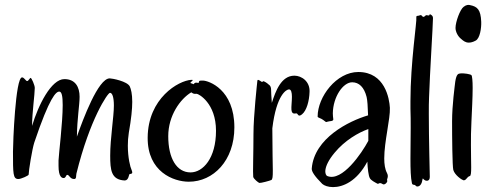

<svg xmlns="http://www.w3.org/2000/svg" viewBox="-20 -726 1996 784"><path d="M517 -33C512 -43 502 -82 502 -131C502 -148 503 -165 506 -184C516 -241 520 -281 520 -310C520 -343 515 -362 510 -373C500 -394 438 -406 428 -406C381 -406 319 -239 294 -168C295 -243 305 -297 305 -331C305 -370 288 -403 243 -403C189 -403 136 -296 111 -212V-214C111 -264 122 -341 122 -367C122 -378 109 -408 105 -408C102 -408 96 -395 91 -395C85 -395 79 -410 70 -410C43 -410 33 -142 33 -107C33 -16 33 5 55 5C66 5 97 -9 97 -13C97 -28 111 -116 120 -144C183 -331 209 -352 222 -352C232 -352 236 -334 236 -297C236 -224 220 -98 219 -71V-49C219 -3 233 1 240 1C249 1 250 -12 254 -12C264 -12 265 5 283 5C293 5 290 -8 292 -17C347 -240 420 -347 429 -347C439 -347 445 -328 445 -295C445 -249 430 -161 430 -91C430 -31 434 8 489 11C506 11 506 -14 509 -15C514 -16 520 -16 520 -22C520 -25 519 -28 517 -33Z M937 -206C937 -361 832 -397 808 -397C795 -397 793 -397 792 -390C791 -383 783 -393 774 -386L770 -382C767 -384 764 -385 760 -386C749 -388 779 -401 761 -400C709 -397 584 -325 583 -164C582 -24 689 16 751 16C851 16 937 -70 937 -206ZM761 -349C772 -341 774 -343 783 -343C791 -343 862 -305 862 -192C862 -80 809 -22 758 -22C701 -22 667 -80 667 -170C667 -254 716 -322 761 -349Z M1244 -351C1246 -393 1212 -417 1182 -417C1128 -417 1105 -353 1090 -306C1088 -331 1087 -350 1087 -359C1087 -379 1076 -380 1071 -386C1064 -391 1053 -398 1052 -392C1050 -387 1033 -407 1031 -397C1030 -387 1015 -254 1015 -179C1015 -103 1012 -17 1014 -4C1015 4 1035 20 1039 21C1045 22 1082 12 1088 9C1093 6 1094 -4 1094 -30C1094 -60 1092 -113 1092 -202C1109 -342 1151 -361 1160 -361C1169 -361 1172 -348 1172 -331C1172 -312 1169 -290 1170 -278C1172 -256 1186 -264 1191 -263C1197 -262 1197 -246 1213 -259C1232 -274 1243 -314 1244 -351Z M1572 -286C1570 -323 1552 -432 1443 -432C1354 -432 1277 -331 1277 -250C1277 -245 1290 -244 1300 -236C1311 -228 1310 -226 1317 -229C1325 -232 1342 -230 1341 -239C1340 -247 1339 -255 1339 -263C1340 -331 1381 -390 1418 -390C1446 -390 1467 -370 1477 -330C1480 -318 1482 -290 1483 -255C1405 -232 1263 -162 1253 -38C1252 -26 1264 -7 1296 25C1304 32 1320 38 1340 38C1380 38 1437 15 1480 -66C1481 -38 1485 -7 1490 1C1494 10 1510 18 1521 24C1527 27 1528 16 1543 26C1551 31 1564 17 1561 11C1558 5 1569 -3 1560 -20C1552 -35 1549 -56 1549 -79C1549 -148 1574 -241 1572 -286ZM1484 -151C1457 -100 1377 17 1317 -7C1306 -11 1297 -43 1346 -102C1388 -153 1444 -185 1484 -199Z M1748 -652C1748 -659 1745 -662 1741 -665C1737 -668 1734 -669 1733 -664C1733 -662 1727 -663 1722 -664C1717 -665 1716 -658 1709 -657C1703 -657 1703 -668 1693 -663C1688 -660 1679 -664 1680 -655C1683 -640 1656 -471 1656 -313C1656 -303 1656 -292 1656 -282C1657 -256 1657 -230 1657 -204C1657 -159 1656 -115 1656 -78C1656 -35 1657 0 1662 22C1664 32 1674 26 1677 32C1680 38 1701 40 1705 7C1707 -2 1707 6 1715 10C1722 14 1735 14 1735 -4C1735 -18 1731 -158 1731 -261C1731 -287 1731 -310 1732 -329C1735 -423 1748 -625 1748 -652Z M1945 -637C1943 -687 1929 -699 1900 -705C1894 -707 1884 -707 1873 -698C1859 -688 1840 -637 1840 -612C1840 -596 1850 -577 1863 -567C1872 -559 1881 -552 1894 -552C1902 -552 1911 -554 1922 -560C1940 -569 1946 -612 1945 -637ZM1905 -419C1902 -423 1875 -428 1859 -426C1852 -425 1844 -425 1839 -393C1837 -375 1826 -297 1826 -231C1826 -166 1827 -48 1831 -32C1837 -11 1865 8 1872 10C1884 12 1886 -4 1898 -7C1903 -8 1904 -20 1904 -43C1904 -64 1903 -96 1903 -134C1903 -162 1903 -193 1905 -229C1907 -274 1910 -328 1910 -367C1910 -396 1908 -416 1905 -419Z"/></svg>

Font: Oregano
Style: Regular
Weight: 400
Designer: Astigmatic (AOETI)
Foundry: Astigmatic (AOETI)
Version: Version 1.000